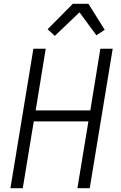

<svg xmlns="http://www.w3.org/2000/svg" viewBox="-20 -992 640 1012"><path d="M35 0 156 -735H221L168 -410H456L509 -735H574L453 0H388L446 -352H158L100 0ZM269 -803 231 -838 364 -972H446L532 -835L488 -806L399 -927Z"/></svg>

Font: Iosevka Light Extended Oblique
Style: Regular
Weight: 300
Width: 7
Italic angle: -9°
Monospace: yes
Designer: Belleve Invis
Foundry: Belleve Invis
Version: Version 32.5.0; ttfautohint (v1.8.4)